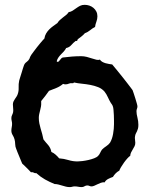

<svg xmlns="http://www.w3.org/2000/svg" viewBox="-20 -743 614 792"><path d="M550.8 -228Q550.8 -218.3 549.1 -212.4Q547.4 -206.5 545.2 -201.7Q543 -196.8 540.5 -192.4Q538.1 -188 537.1 -181.2Q535.6 -174.3 536.9 -167.5Q538.1 -160.6 538.1 -153.8Q538.1 -146 534.9 -139.6Q531.7 -133.3 527.8 -127Q523.9 -120.6 520.8 -114.3Q517.6 -107.9 517.1 -100.1Q512.7 -97.7 505.6 -89.8Q498.5 -82 491.5 -72.3Q484.4 -62.5 479 -53.2Q473.6 -43.9 472.2 -39.1Q463.9 -34.7 457.3 -28.1Q450.7 -21.5 445.8 -13.2Q436 -9.8 426.3 -4.9Q416.5 0 411.1 9.8L409.2 8.8Q401.9 8.8 395 11.5Q388.2 14.2 381.6 17.3Q375 20.5 368.9 23.2Q362.8 25.9 356.9 25.9Q353 25.9 348.9 23.9Q344.7 22 339.8 22Q334 22 328.6 25.4Q323.2 28.8 316.9 28.8Q310.1 28.8 302.7 27.3Q295.4 25.9 288.1 25.9Q282.7 25.9 278.1 27.3Q273.4 28.8 268.1 28.8Q259.8 28.8 252 26.9Q244.1 24.9 236.3 22.5Q228.5 20 220.7 18.1Q212.9 16.1 205.1 16.1Q184.6 7.8 165.5 -2.9Q146.5 -13.7 129.9 -28.8H127.9Q125 -28.3 122.8 -29.3Q120.6 -30.3 118.4 -31.2Q116.2 -32.2 113.8 -32.7Q111.3 -33.2 107.9 -32.2Q104.5 -36.1 98.9 -41.7Q93.3 -47.4 87.6 -53Q82 -58.6 77.6 -62.7Q73.2 -66.9 71.8 -67.9Q71.3 -68.4 67.9 -76.9Q64.5 -85.4 60.1 -95.9Q55.7 -106.4 51.8 -116Q47.9 -125.5 46.9 -128.9Q43 -137.2 42.7 -147.9Q42.5 -158.7 40 -168Q37.6 -177.2 32.2 -185.8Q26.9 -194.3 26.9 -204.1Q26.9 -210.9 28.3 -218Q29.8 -225.1 29.8 -231.9Q29.8 -238.3 28.3 -244.1Q26.9 -250 26.9 -255.9Q26.9 -262.7 29.8 -268.3Q32.7 -273.9 34.2 -280.8Q35.2 -288.6 34.2 -296.4Q33.2 -304.2 33.2 -312Q33.2 -318.8 35.6 -324.2Q38.1 -329.6 41.3 -334.2Q44.4 -338.9 47.9 -344Q51.3 -349.1 53.2 -355Q57.6 -367.7 56.9 -382.1Q56.2 -396.5 59.1 -410.2Q59.6 -412.6 62.7 -422.4Q65.9 -432.1 69.1 -442.9Q72.3 -453.6 75.2 -462.9Q78.1 -472.2 79.1 -474.1Q82 -481.9 89.6 -487.3Q97.2 -492.7 101.1 -500Q102.5 -502.4 103 -504.9Q103.5 -507.3 105 -509.8Q105.5 -511.7 109.6 -517.6Q113.8 -523.4 119.6 -531.2Q125.5 -539.1 132.3 -547.9Q139.2 -556.6 145.5 -564.2Q151.9 -571.8 156.5 -577.1Q161.1 -582.5 163.1 -584Q165 -596.2 170.4 -605.2Q175.8 -614.3 183.1 -621.6Q190.4 -628.9 199.2 -635.3Q208 -641.6 216.8 -647.9Q221.2 -655.3 227.1 -660.6Q232.9 -666 239.5 -670.9Q246.1 -675.8 252.4 -680.9Q258.8 -686 263.2 -692.9Q272.5 -694.3 280 -699.2Q287.6 -704.1 294.9 -709.5Q302.2 -714.8 310.3 -719Q318.4 -723.1 329.1 -723.1Q338.9 -723.1 348.4 -720Q357.9 -716.8 365.2 -710.7Q372.6 -704.6 377.2 -695.8Q381.8 -687 381.8 -675.8Q381.8 -664.6 377.7 -653.8Q373.5 -643.1 372.1 -631.8Q361.3 -626.5 351.8 -618.4Q342.3 -610.4 330.1 -606Q323.7 -598.6 316.2 -592.8Q308.6 -586.9 300.8 -581.1L297.9 -574.2H292Q282.2 -566.4 273.9 -556.9Q265.6 -547.4 252.9 -544.9Q249 -537.1 243.4 -531Q237.8 -524.9 231.9 -519Q226.1 -513.2 221.2 -506.3Q216.3 -499.5 213.9 -490.2Q215.3 -487.8 217.8 -487.8Q220.7 -487.8 223.1 -490.5Q225.6 -493.2 228 -496.3Q230.5 -499.5 233.2 -502.4Q235.8 -505.4 240.2 -505.9Q258.8 -508.3 277.6 -509.8Q296.4 -511.2 314.9 -511.2Q326.7 -511.2 337.9 -508.3Q349.1 -505.4 359.1 -502Q369.1 -498.5 377.7 -496.6Q386.2 -494.6 392.1 -497.1Q396 -491.2 402.1 -487.8Q408.2 -484.4 415 -482.4Q421.9 -480.5 429.2 -479.2Q436.5 -478 442.9 -477.1Q445.8 -473.6 453.1 -464.8Q460.4 -456.1 469.5 -444.8Q478.5 -433.6 488.3 -421.4Q498 -409.2 506.3 -398.4Q514.6 -387.7 520.3 -380.1Q525.9 -372.6 526.9 -371.1Q528.3 -367.2 531.7 -357.4Q535.2 -347.7 538.3 -336.9Q541.5 -326.2 544.2 -316.9Q546.9 -307.6 546.9 -304.2Q546.9 -298.8 544.9 -294.2Q543 -289.6 543 -284.2Q543 -272.9 546.9 -258.1Q550.8 -243.2 550.8 -228ZM450.2 -230Q450.2 -234.4 450.2 -245.1Q450.2 -255.9 449.7 -267.6Q449.2 -279.3 448.2 -289.6Q447.3 -299.8 445.8 -303.2Q444.8 -307.1 442.1 -311.5Q439.5 -315.9 437 -318.8Q430.2 -330.1 424.8 -342.3Q419.4 -354.5 411.1 -365.2Q400.4 -377.4 385 -383.5Q369.6 -389.6 352.5 -392.8Q335.4 -396 317.9 -397.7Q300.3 -399.4 285.2 -402.8L282.2 -399.9H277.8Q270.5 -400.9 263.9 -397.9Q257.3 -395 250 -395Q247.6 -395 245.1 -395.5Q242.7 -396 240.2 -397Q227.5 -386.2 212.4 -380.1Q197.3 -374 182.1 -368.2Q174.3 -356.9 166.3 -346.7Q158.2 -336.4 149.9 -326.2V-318.8Q150.4 -311 148.9 -303.2Q147.5 -295.4 145.5 -287.8Q143.6 -280.3 141.8 -272.5Q140.1 -264.6 140.1 -256.8Q140.1 -245.1 142.3 -234.1Q144.5 -223.1 147.7 -212.2Q150.9 -201.2 154.1 -190.2Q157.2 -179.2 159.2 -168Q164.1 -161.1 169.2 -155.5Q174.3 -149.9 179 -144.3Q183.6 -138.7 187 -131.8Q190.4 -125 191.9 -116.2Q201.2 -112.3 209.2 -105.2Q217.3 -98.1 224.1 -89.8Q243.7 -88.4 262 -82.8Q280.3 -77.1 299.8 -77.1Q307.6 -77.1 319.8 -78.6Q332 -80.1 344.7 -83Q357.4 -85.9 368.4 -90.1Q379.4 -94.2 384.8 -100.1Q390.1 -105.5 393.3 -112.8Q396.5 -120.1 400.9 -126Q408.7 -133.8 418.2 -139.9Q427.7 -146 434.1 -154.8Q442.9 -169.9 446.5 -190.9Q450.2 -211.9 450.2 -230Z"/></svg>

Font: Margarine
Style: Regular
Weight: 400
Designer: Astigmatic (AOETI)
Foundry: Astigmatic (AOETI)
Version: Version 1.000